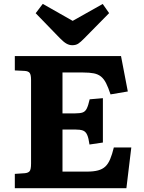

<svg xmlns="http://www.w3.org/2000/svg" viewBox="-20 -997 763 1017"><path d="M58.5 0V-76L111 -79.5Q129 -81 136.7 -90Q144.5 -99 144.5 -131V-574Q144.5 -600 137.5 -610.2Q130.5 -620.5 109 -621.5L58.5 -624V-700H621L657 -512.5L565.5 -497Q553.5 -533.5 542 -556.2Q530.5 -579 515 -591.5Q499.5 -604 477 -608.5Q454.5 -613 420.5 -613H311V-396.5H379Q404.5 -396.5 418.3 -401.5Q432 -406.5 439.7 -422.3Q447.5 -438 455 -471L525 -477V-242L454 -231.5Q449.5 -265.5 441.7 -282.7Q434 -300 419.5 -305.5Q405 -311 377 -311H311V-88H440.5Q475.5 -88 499 -94.3Q522.5 -100.5 537.8 -114.8Q553 -129 563.5 -154Q574 -179 583 -216H675.5L649.5 0ZM363 -757.5Q347 -757.5 332.3 -765.8Q317.5 -774 297 -795L169 -927L206.5 -976.5L365 -886.5L524 -976L558 -927.5L425.5 -793Q407.5 -774.5 394.8 -766Q382 -757.5 363 -757.5Z"/></svg>

Font: Literata Variable Black
Style: Regular
Weight: 900
Designer: Latin by Veronika Burian and Jose Scaglione. Greek by Irene Vlachou. Cyrillic by Vera Evstafieva.
Foundry: TypeTogether
Version: Version 3.021